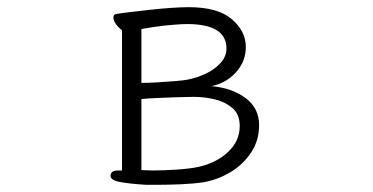

<svg xmlns="http://www.w3.org/2000/svg" viewBox="-20 -502 1040 535"><path d="M388 13H416Q446 13 482.5 11.5Q519 10 546 6Q587 -1 622.5 -22.5Q658 -44 680 -77.5Q702 -111 702 -153Q702 -201 664 -229Q626 -257 569 -262Q610 -270 637.5 -300.5Q665 -331 665 -371Q665 -415 626 -448.5Q587 -482 506 -482Q486 -482 456.5 -480Q427 -478 396 -474.5Q365 -471 340 -468Q315 -465 304 -463Q296 -462 296 -453Q296 -444 304 -433.5Q312 -423 320 -418V-27H309Q288 -27 288 -12Q288 0 313.5 5Q339 10 388 13ZM374 -271V-421Q389 -424 413.5 -427.5Q438 -431 463 -433Q488 -435 501 -435Q611 -435 611 -367Q611 -345 595 -327Q579 -309 554 -297Q529 -285 502 -280Q492 -278 468 -276Q444 -274 418 -272.5Q392 -271 374 -271ZM513 -232H524Q548 -232 577 -225.5Q606 -219 627 -201.5Q648 -184 648 -151Q648 -109 615.5 -78.5Q583 -48 533 -37Q510 -32 473.5 -29.5Q437 -27 406 -27Q397 -27 389 -27.5Q381 -28 374 -28V-226Q393 -228 419 -229Q445 -230 470.5 -231Q496 -232 513 -232Z"/></svg>

Font: Klee One
Style: Regular
Weight: 400
Designer: Fontworks Inc.
Foundry: Fontworks Inc.
Version: Version 1.100